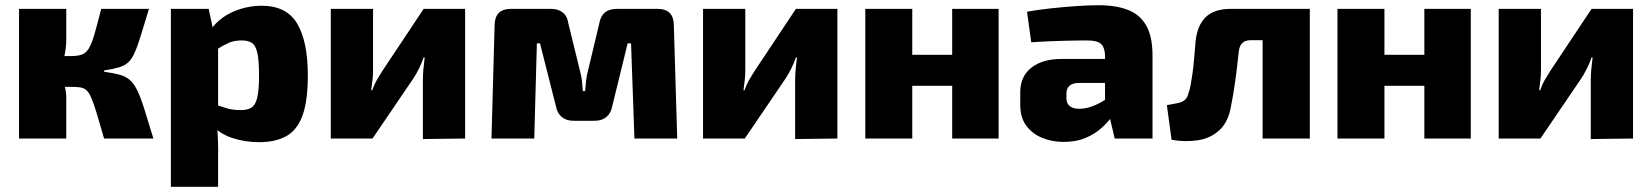

<svg xmlns="http://www.w3.org/2000/svg" viewBox="-20 -531 6334 736"><path d="M551 -497Q532 -435 519.5 -394Q507 -353 496 -328.5Q485 -304 471 -291.5Q457 -279 435 -272.5Q413 -266 379 -261V-256Q414 -251 437 -245Q460 -239 476 -226Q492 -213 505 -187Q518 -161 532.5 -115.5Q547 -70 568 0H379Q362 -60 350.5 -97.5Q339 -135 330 -156Q321 -177 311 -185.5Q301 -194 287.5 -196Q274 -198 253 -198L250 -316Q277 -316 293 -321.5Q309 -327 320 -344.5Q331 -362 341.5 -398Q352 -434 368 -497ZM234 -497V-380Q234 -351 227.5 -319Q221 -287 208 -260Q219 -236 226.5 -207.5Q234 -179 234 -157V0H53V-497ZM293 -316V-198H191V-316Z M983 -509Q1079 -509 1119.5 -440Q1160 -371 1160 -243Q1160 -142 1139 -86.5Q1118 -31 1076.5 -8.5Q1035 14 973 14Q918 14 869 -2.5Q820 -19 787 -57L799 -132Q825 -124 847.5 -116.5Q870 -109 903 -109Q929 -109 944 -118.5Q959 -128 966 -156.5Q973 -185 973 -242Q973 -299 966.5 -328Q960 -357 945.5 -366.5Q931 -376 907 -376Q878 -376 857.5 -367Q837 -358 813 -343L789 -417Q805 -443 834.5 -464Q864 -485 903 -497Q942 -509 983 -509ZM780 -497 798 -413 816 -398V-71L811 -59Q814 -28 815.5 7.5Q817 43 816 76V185H635V-497Z M1763 -497V0L1601 2V-223Q1601 -245 1603 -265.5Q1605 -286 1608 -311H1604Q1597 -290 1585.5 -267Q1574 -244 1563 -228L1408 0H1248V-497H1410V-262Q1410 -243 1408 -225Q1406 -207 1403 -185H1407Q1414 -206 1424 -223.5Q1434 -241 1445 -258L1604 -497Z M2501 -497Q2562 -497 2563 -435L2576 0H2412L2399 -365H2386L2327 -124Q2322 -97 2304.5 -82.5Q2287 -68 2259 -68H2179Q2151 -68 2133.5 -82.5Q2116 -97 2111 -124L2050 -365H2038L2028 0H1864L1876 -435Q1877 -497 1939 -497H2092Q2120 -497 2137.5 -483Q2155 -469 2159 -440L2204 -256Q2209 -238 2211 -219.5Q2213 -201 2214 -182H2223Q2225 -201 2226.5 -219.5Q2228 -238 2233 -256L2277 -440Q2286 -497 2345 -497Z M3190 -497V0L3028 2V-223Q3028 -245 3030 -265.5Q3032 -286 3035 -311H3031Q3024 -290 3012.5 -267Q3001 -244 2990 -228L2835 0H2675V-497H2837V-262Q2837 -243 2835 -225Q2833 -207 2830 -185H2834Q2841 -206 2851 -223.5Q2861 -241 2872 -258L3031 -497Z M3477 -497V0H3297V-497ZM3639 -321V-202H3470V-321ZM3808 -497V0H3630V-497Z M4191 -511Q4258 -511 4304 -493Q4350 -475 4374 -433Q4398 -391 4398 -317V0H4253L4228 -107L4216 -125V-318Q4215 -349 4200.5 -362.5Q4186 -376 4148 -376Q4109 -376 4052 -374.5Q3995 -373 3933 -369L3917 -486Q3954 -493 4004 -498.5Q4054 -504 4103.5 -507.5Q4153 -511 4191 -511ZM4326 -305 4325 -213H4112Q4090 -212 4079 -201.5Q4068 -191 4068 -173V-154Q4068 -135 4080.5 -124.5Q4093 -114 4118 -114Q4143 -114 4171 -125Q4199 -136 4226 -155Q4253 -174 4273 -196V-132Q4265 -116 4248.5 -92Q4232 -68 4206 -43.5Q4180 -19 4143 -3Q4106 13 4057 13Q4012 13 3974 -3Q3936 -19 3913.5 -50Q3891 -81 3891 -128V-178Q3891 -238 3933.5 -271.5Q3976 -305 4049 -305Z M4988 -497V-377H4776Q4754 -377 4743 -367Q4732 -357 4729 -336Q4725 -297 4720 -257.5Q4715 -218 4709.5 -183.5Q4704 -149 4699 -125Q4689 -64 4655 -32.5Q4621 -1 4573 6.5Q4525 14 4471 5L4453 -128Q4474 -132 4491 -135Q4508 -138 4519.5 -146Q4531 -154 4536 -174Q4541 -188 4544.5 -207Q4548 -226 4551.5 -251.5Q4555 -277 4557.5 -306.5Q4560 -336 4563 -371Q4569 -433 4601.5 -465Q4634 -497 4698 -497ZM5001 -497V0H4820V-497Z M5287 -497V0H5107V-497ZM5449 -321V-202H5280V-321ZM5618 -497V0H5440V-497Z M6240 -497V0L6078 2V-223Q6078 -245 6080 -265.5Q6082 -286 6085 -311H6081Q6074 -290 6062.5 -267Q6051 -244 6040 -228L5885 0H5725V-497H5887V-262Q5887 -243 5885 -225Q5883 -207 5880 -185H5884Q5891 -206 5901 -223.5Q5911 -241 5922 -258L6081 -497Z"/></svg>

Font: Exo 2 ExtraBold
Style: Regular
Weight: 800
Designer: Natanael Gama
Foundry: Natanael Gama
Version: Version 2.010